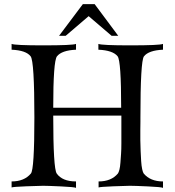

<svg xmlns="http://www.w3.org/2000/svg" viewBox="-20 -905 843 927"><path d="M767 2Q759 -2 694.5 -5Q630 -8 607 -8Q589 -8 527 -5.5Q465 -3 456 0V-29Q517 -29 549 -67Q553 -72 556.5 -85.5Q560 -99 561.5 -120.5Q563 -142 564.5 -162.5Q566 -183 566 -212.5Q566 -242 566 -261Q566 -280 566 -309Q566 -338 566 -347H237Q237 -91 254 -67Q281 -29 347 -29V2Q339 -2 274.5 -5Q210 -8 188 -8Q169 -8 106.5 -5.5Q44 -3 36 0V-29Q97 -29 129 -67Q146 -86 146 -337Q146 -609 128 -633Q106 -662 36 -665V-693Q53 -686 188 -686Q330 -686 347 -693V-665Q278 -662 255 -633Q237 -609 237 -385H565Q565 -610 548 -633Q525 -662 455 -665V-693Q473 -686 608 -686Q750 -686 767 -693V-665Q698 -662 675 -633Q658 -610 658 -337Q658 -335 658 -316Q658 -297 657.5 -277Q657 -257 657.5 -228.5Q658 -200 659 -175.5Q660 -151 661.5 -127.5Q663 -104 666.5 -88Q670 -72 674 -67Q706 -29 767 -29ZM551 -732H519L408 -827L297 -732H265L380 -885H437Z"/></svg>

Font: GFS Artemisia
Style: Regular
Weight: 400
Designer: Takis Katsoulidis and George D. Matthiopoulos
Foundry: Takis Katsoulidis and George D. Matthiopoulos
Version: Version 1.0